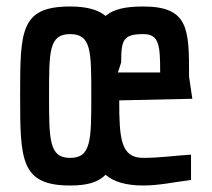

<svg xmlns="http://www.w3.org/2000/svg" viewBox="-20 -564 652 591"><path d="M196 -544C43 -544 42 -470 42 -271C42 -72 43 7 196 7C249 7 282 -3 305 -26C329 -5 367 7 421 7C470 7 519 -4 568 -10V-88C519 -85 470 -78 421 -78C352 -78 347 -136 347 -255L572 -260L562 -328C562 -473 562 -544 421 -544C366 -544 330 -536 305 -515C282 -534 247 -544 196 -544ZM343 -341 353 -372C353 -441 359 -459 421 -459C470 -459 473 -425 473 -341ZM261 -271C261 -133 261 -78 196 -78C131 -78 131 -133 131 -271C131 -407 131 -459 196 -459C261 -459 261 -407 261 -271Z"/></svg>

Font: Economica
Style: Bold
Weight: 700
Designer: Vicente Lamonaca
Foundry: Vicente Lamonaca
Version: Version 1.100